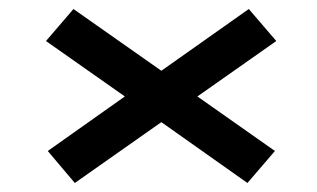

<svg xmlns="http://www.w3.org/2000/svg" viewBox="-20 -529 703 426"><path d="M593 -438 418 -315 590 -194 529 -123 338 -258 146 -123 86 -194 257 -315 82 -438 143 -509 338 -372 532 -509Z"/></svg>

Font: Sarpanch SemiBold
Style: Regular
Weight: 600
Designer: Manushi Parikh (Devanagari and Latin), Jyotish Sonowal (Devanagari)
Foundry: Indian Type Foundry
Version: Version 2.004;PS 1.0;hotconv 1.0.78;makeotf.lib2.5.61930; tt